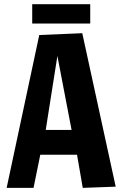

<svg xmlns="http://www.w3.org/2000/svg" viewBox="-20 -911 592 931"><path d="M175.3 -160.6 142.6 0H12.2L170.4 -741.2L378.9 -750L541 -5.9L381.3 0L353.5 -160.6ZM327.1 -280.8 258.3 -639.6 201.7 -280.8ZM136.2 -890.6H417.5V-796.9H136.2Z"/></svg>

Font: Francois One
Style: Regular
Weight: 400
Designer: Vernon Adams
Foundry: vernon adams
Version: Version 1.000